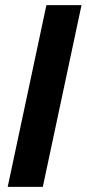

<svg xmlns="http://www.w3.org/2000/svg" viewBox="-20 -729 338 749"><path d="M161 -709H298L147 0H10Z"/></svg>

Font: Raleway
Style: Bold Italic
Weight: 700
Italic angle: -12°
Designer: Matt McInerney, Pablo Impallari, Rodrigo Fuenzalida
Foundry: Matt McInerney, Pablo Impallari, Rodrigo Fuenzalida
Version: Version 4.101;RELEASE